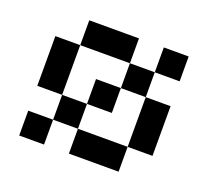

<svg xmlns="http://www.w3.org/2000/svg" viewBox="-93 -613 786 726"><g transform="rotate(20 300.0 -250.0)"><path d="M50 0V-100H150V-200H50V-400H150V-500H350V-400H450V-500H550V-400H450V-300H550V-100H450V0H250V-100H150V0ZM250 -100H450V-300H350V-200H250ZM250 -200V-300H350V-400H150V-200Z"/></g></svg>

Font: Matrix Sans
Style: Regular
Weight: 400
Designer: Brad Neil
Version: Version 1.100